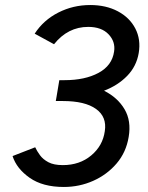

<svg xmlns="http://www.w3.org/2000/svg" viewBox="-20 -732 587 764"><path d="M234 12Q150 12 98 -24.5Q46 -61 30 -111L120 -146Q127 -131 139 -114.5Q151 -98 172.5 -86.5Q194 -75 230 -75Q297 -75 343 -113.5Q389 -152 397 -210Q406 -267 362 -298.5Q318 -330 230 -330H202L205 -347L216 -413H237Q318 -413 372 -442Q426 -471 434 -527Q440 -566 412 -595.5Q384 -625 331 -625Q250 -625 195 -556L118 -598Q153 -652 212 -682Q271 -712 339 -712Q402 -712 449 -687Q496 -662 518.5 -618.5Q541 -575 532 -521Q523 -468 486 -430Q449 -392 394 -371Q448 -344 475.5 -297.5Q503 -251 492 -187Q482 -126 444 -81.5Q406 -37 351 -12.5Q296 12 234 12Z"/></svg>

Font: Figtree Medium
Style: Italic
Weight: 500
Italic angle: -9.5°
Foundry: Erik Kennedy
Version: Version 2.001; ttfautohint (v1.8.4.7-5d5b);gftools[0.9.27]